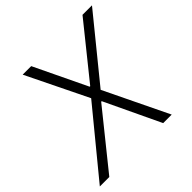

<svg xmlns="http://www.w3.org/2000/svg" viewBox="-188 -850 1003 1003"><g transform="rotate(-45 313.0 -349.0)"><path d="M524 0H461L315 -308H311L63 0H-7L287 -358L121 -698H184L324 -406H328L563 -698H633L353 -354Z"/></g></svg>

Font: IBM Plex Mono Light
Style: Italic
Weight: 300
Italic angle: -9°
Monospace: yes
Designer: Mike Abbink, Paul van der Laan, Pieter van Rosmalen
Foundry: Bold Monday
Version: Version 2.3